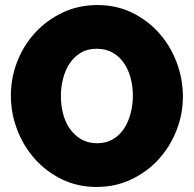

<svg xmlns="http://www.w3.org/2000/svg" viewBox="-20 -734 767 760"><path d="M362 6Q286 6 223.5 -25Q161 -56 116.5 -106.5Q72 -157 47.5 -222Q23 -287 23 -356Q23 -426 48.5 -491Q74 -556 120 -605.5Q166 -655 228.5 -684.5Q291 -714 366 -714Q442 -714 504.5 -683Q567 -652 611.5 -601Q656 -550 680 -485Q704 -420 704 -352Q704 -282 678.5 -217.5Q653 -153 608 -103.5Q563 -54 500 -24Q437 6 362 6ZM221 -354Q221 -318 229.5 -284.5Q238 -251 256 -225Q274 -199 301 -183Q328 -167 364 -167Q401 -167 428 -183.5Q455 -200 472 -226.5Q489 -253 497.5 -287Q506 -321 506 -356Q506 -392 497 -425.5Q488 -459 470.5 -484.5Q453 -510 426 -525.5Q399 -541 363 -541Q326 -541 299.5 -525Q273 -509 255.5 -482.5Q238 -456 229.5 -422.5Q221 -389 221 -354Z"/></svg>

Font: Raleway
Style: Heavy
Weight: 900
Designer: Matt McInerney, Pablo Impallari, Rodrigo Fuenzalida
Foundry: Matt McInerney, Pablo Impallari, Rodrigo Fuenzalida
Version: Version 2.001; ttfautohint (v0.8) -G 200 -r 50